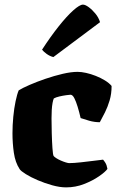

<svg xmlns="http://www.w3.org/2000/svg" viewBox="-20 -811 516 831"><path d="M266 0Q239 0 206.5 -9Q174 -18 143.5 -31Q113 -44 91.5 -57.5Q70 -71 65 -79Q46 -108 40 -149.5Q34 -191 34 -234Q34 -269 37.5 -305.5Q41 -342 47.5 -373Q54 -404 61 -420Q77 -430 108 -443.5Q139 -457 177 -470Q215 -483 251.5 -491.5Q288 -500 316 -500Q332 -500 352.5 -495.5Q373 -491 394.5 -482.5Q416 -474 434 -463Q452 -452 463 -439Q463 -405 454.5 -376.5Q446 -348 434.5 -325Q423 -302 412 -282Q389 -282 366 -288.5Q343 -295 329 -300Q323 -326 316 -349Q309 -372 301.5 -386.5Q294 -401 285 -401Q281 -401 266.5 -399Q252 -397 237 -393.5Q222 -390 213 -385Q210 -379 207.5 -365.5Q205 -352 204 -335Q203 -318 203 -299Q203 -271 204 -234.5Q205 -198 207 -169.5Q209 -141 212 -136Q215 -132 223.5 -126.5Q232 -121 243.5 -116Q255 -111 265 -108Q275 -105 279 -105Q299 -105 330.5 -108.5Q362 -112 389.5 -115.5Q417 -119 426 -120Q430 -116 436 -106.5Q442 -97 445 -80Q436 -67 408.5 -48Q381 -29 344 -14.5Q307 0 266 0ZM211 -564Q195 -568 181.5 -578Q168 -588 162 -596Q199 -653 234 -697Q269 -741 297 -766Q325 -791 339 -791Q349 -791 364 -780Q379 -769 393 -752Q407 -735 413 -715Z"/></svg>

Font: Texturina Medium 12pt Black
Style: Regular
Weight: 900
Version: Version 1.002